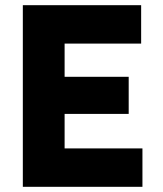

<svg xmlns="http://www.w3.org/2000/svg" viewBox="-20 -720 627 740"><path d="M68 0V-700H524V-552H229V-424H476V-281H229V-148H529V0Z"/></svg>

Font: Figtree ExtraBold
Style: Regular
Weight: 800
Designer: Erik Kennedy
Foundry: Erik Kennedy
Version: Version 2.002